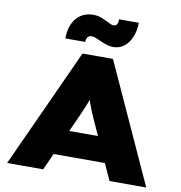

<svg xmlns="http://www.w3.org/2000/svg" viewBox="-98 -1022 1049 1112"><g transform="rotate(10 427.0 -466.0)"><path d="M18 0 338 -700H517L836 0H620L466 -340Q454 -366 445.5 -387.5Q437 -409 430.5 -428Q424 -447 418 -467Q412 -487 406 -510H445Q439 -486 433 -466Q427 -446 419.5 -426.5Q412 -407 403 -386.5Q394 -366 383 -340L230 0ZM174 -98 238 -245H618L659 -98ZM506 -768Q489 -768 471 -773Q453 -778 427 -790Q408 -799 395.5 -803.5Q383 -808 373 -808Q358 -808 350 -797.5Q342 -787 342 -769H225Q225 -844 262 -888Q299 -932 363 -932Q378 -932 394 -928.5Q410 -925 442 -909Q460 -900 469 -896Q478 -892 487 -892Q500 -892 506.5 -903Q513 -914 512 -932H628Q628 -886 612.5 -848.5Q597 -811 569.5 -789.5Q542 -768 506 -768Z"/></g></svg>

Font: Lexend Giga Black
Style: Regular
Weight: 900
Designer: Bonnie Shaver-Troup, Thomas Jockin
Foundry: Lexend
Version: Version 1.007